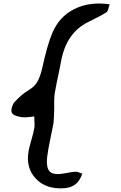

<svg xmlns="http://www.w3.org/2000/svg" viewBox="-20 -926 674 1070"><path d="M403 31Q407 31 411.5 32Q416 33 424.5 36.5Q433 40 439 42Q424 83 400 101.5Q376 120 337 123Q237 130 179.5 69.5Q122 9 140 -88Q144 -109 155.5 -148.5Q167 -188 170 -207Q172 -214 172.5 -223Q173 -232 172.5 -239Q172 -246 171.5 -257Q171 -268 171 -277Q162 -276 145 -274Q128 -272 122 -272Q116 -272 101 -273Q54 -280 46 -298Q41 -308 46 -326.5Q51 -345 60 -356Q97 -398 140 -424Q173 -443 188.5 -471Q204 -499 214 -541Q244 -678 271 -741Q310 -834 395 -876Q480 -918 591 -902Q589 -897 587 -889Q585 -881 583.5 -875.5Q582 -870 579 -864.5Q576 -859 572 -857Q547 -840 471 -803Q349 -743 320 -583Q316 -559 309 -526.5Q302 -494 295.5 -462.5Q289 -431 285 -406Q282 -388 282 -360Q282 -332 282 -313Q280 -251 278 -239Q275 -220 261 -154Q247 -88 243 -52Q236 12 259.5 32Q283 52 346 39Q378 32 403 31Z"/></svg>

Font: Beth Ellen
Style: Regular
Weight: 400
Designer: Alyson Diaz
Version: Version 2.000